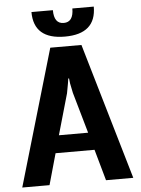

<svg xmlns="http://www.w3.org/2000/svg" viewBox="-59 -936 719 982"><g transform="rotate(-5 300.0 -445.0)"><path d="M140 -890H250Q250 -820 300 -820Q350 -820 350 -890H460Q460 -750 300 -750Q140 -750 140 -890ZM15 0 220 -700H380L585 0H445L400 -160H200L155 0ZM225 -250H375L315 -460Q314 -462 305 -509L302 -535H298L294 -509Q293 -505 290 -487Q287 -469 285 -460Z"/></g></svg>

Font: Scada
Style: Bold
Weight: 700
Designer: Jovanny Lemonad
Foundry: Jovanny Lemonad
Version: Version 4.100;PS 004.100;hotconv 1.0.88;makeotf.lib2.5.64775